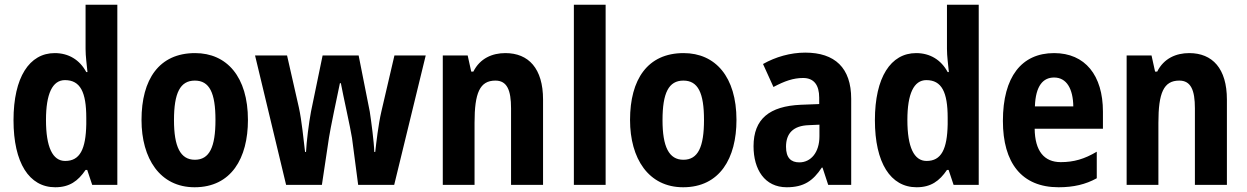

<svg xmlns="http://www.w3.org/2000/svg" viewBox="-20 -780 5260 810"><path d="M213 10C273 10 309 -16 341 -63H348L369 0H475V-760H341V-574C341 -541 346 -510 349 -476H344C316 -528 269 -556 211 -556C104 -556 37 -454 37 -273C37 -93 103 10 213 10ZM255 -101C202 -101 174 -159 174 -274C174 -384 201 -442 254 -442C319 -442 344 -391 344 -283V-256C342 -150 317 -101 255 -101Z M1026 -274C1026 -456 937 -556 803 -556C651 -556 577 -445 577 -274C577 -111 655 10 801 10C956 10 1026 -113 1026 -274ZM714 -273C714 -388 740 -440 802 -440C864 -440 889 -388 889 -274C889 -160 864 -106 802 -106C741 -106 714 -161 714 -273Z M1465 -198 1491 0H1643L1776 -546H1644L1589 -310C1576 -255 1567 -174 1563 -139H1559C1558 -181 1546 -269 1540 -309L1493 -546H1341L1292 -309C1283 -261 1273 -181 1271 -139H1267C1261 -187 1253 -272 1241 -326L1191 -546H1056L1187 0H1338L1368 -200C1373 -234 1403 -377 1414 -429H1418C1427 -380 1459 -238 1465 -198Z M2112 -556C2057 -556 2005 -534 1977 -478H1968L1953 -546H1848V0H1982V-262C1982 -388 2004 -440 2070 -440C2119 -440 2136 -400 2136 -323V0H2271V-360C2271 -491 2210 -556 2112 -556Z M2535 0V-760H2401V0Z M3087 -274C3087 -456 2998 -556 2864 -556C2712 -556 2638 -445 2638 -274C2638 -111 2716 10 2862 10C3017 10 3087 -113 3087 -274ZM2775 -273C2775 -388 2801 -440 2863 -440C2925 -440 2950 -388 2950 -274C2950 -160 2925 -106 2863 -106C2802 -106 2775 -161 2775 -273Z M3377 -558C3315 -558 3252 -540 3199 -510L3243 -413C3290 -438 3327 -451 3368 -451C3414 -451 3436 -421 3436 -368V-341L3358 -338C3227 -332 3159 -279 3159 -163C3159 -65 3206 10 3299 10C3371 10 3410 -17 3447 -73H3450L3474 0H3571V-363C3571 -494 3502 -558 3377 -558ZM3393 -252 3437 -254V-205C3437 -137 3401 -95 3352 -95C3317 -95 3296 -114 3296 -161C3296 -216 3325 -250 3393 -252Z M3847 10C3907 10 3943 -16 3975 -63H3982L4003 0H4109V-760H3975V-574C3975 -541 3980 -510 3983 -476H3978C3950 -528 3903 -556 3845 -556C3738 -556 3671 -454 3671 -273C3671 -93 3737 10 3847 10ZM3889 -101C3836 -101 3808 -159 3808 -274C3808 -384 3835 -442 3888 -442C3953 -442 3978 -391 3978 -283V-256C3976 -150 3951 -101 3889 -101Z M4427 -556C4290 -556 4211 -456 4211 -270C4211 -93 4290 10 4446 10C4509 10 4560 -2 4607 -28V-140C4555 -109 4510 -96 4455 -96C4385 -96 4346 -143 4345 -237H4633V-309C4633 -462 4558 -556 4427 -556ZM4427 -453C4480 -453 4507 -405 4508 -331H4346C4349 -419 4381 -453 4427 -453Z M4997 -556C4942 -556 4890 -534 4862 -478H4853L4838 -546H4733V0H4867V-262C4867 -388 4889 -440 4955 -440C5004 -440 5021 -400 5021 -323V0H5156V-360C5156 -491 5095 -556 4997 -556Z"/></svg>

Font: Noto Sans Gujarati UI Condensed
Style: Bold
Weight: 700
Width: 3
Designer: Jelle Bosma - Monotype Design Team, Universal Thirst
Foundry: Monotype Imaging Inc.
Version: Version 2.106